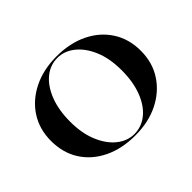

<svg xmlns="http://www.w3.org/2000/svg" viewBox="-126 -795 1020 1020"><g transform="rotate(-45 384.0 -285.0)"><path d="M383.9 11.3Q283.1 11.3 206.9 -25.8Q130.6 -62.9 88.3 -129.4Q46 -196 46 -284.7Q46 -372.6 89.1 -439.5Q132.3 -506.5 208.9 -544.4Q285.5 -582.3 383.9 -582.3Q484.7 -582.3 560.9 -545.2Q637.1 -508.1 679.8 -441.5Q722.6 -375 722.6 -286.3Q722.6 -198.4 679 -131.5Q635.5 -64.5 559.3 -26.6Q483.1 11.3 383.9 11.3ZM385.5 2.4Q440.3 2.4 483.9 -33.1Q527.4 -68.5 552.4 -133.5Q577.4 -198.4 577.4 -285.5Q577.4 -374.2 550 -438.7Q522.6 -503.2 478.2 -538.3Q433.9 -573.4 382.3 -573.4Q327.4 -573.4 284.3 -537.9Q241.1 -502.4 215.7 -437.5Q190.3 -372.6 190.3 -285.5Q190.3 -197.6 217.7 -132.7Q245.2 -67.7 289.5 -32.7Q333.9 2.4 385.5 2.4Z"/></g></svg>

Font: Playfair 144pt SemiExpanded ExtraBold
Style: Regular
Weight: 800
Width: 6
Designer: Claus Eggers Sørensen
Foundry: Claus Eggers Sørensen
Version: Version 2.203